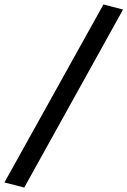

<svg xmlns="http://www.w3.org/2000/svg" viewBox="-86 -776 573 863"><path d="M23 67 -66 44 379 -756 467 -733Z"/></svg>

Font: Nunito Sans 7pt Expanded SemiBold
Style: Italic
Weight: 600
Width: 7
Italic angle: -9°
Designer: Vernon Adams
Foundry: Vernon Adams
Version: Version 3.101;gftools[0.9.27]